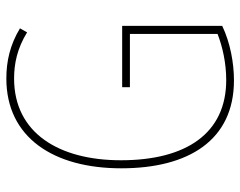

<svg xmlns="http://www.w3.org/2000/svg" viewBox="-98 -668 775 620"><g transform="rotate(-90 290.0 -357.5)"><path d="M319 -351V-326H491V-43C450 -27 397 -15 342 -15C170 -15 83 -144 83 -355C83 -555 171 -700 347 -700C395 -700 444 -690 496 -658L509 -681C456 -713 403 -725 347 -725C156 -725 57 -572 57 -354C57 -136 148 10 341 10C397 10 463 -2 517 -28V-351Z"/></g></svg>

Font: Noto Sans Hebrew Condensed Thin
Style: Regular
Weight: 100
Width: 3
Designer: Monotype Design Team
Foundry: Monotype Imaging Inc.
Version: Version 2.004